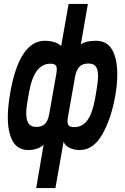

<svg xmlns="http://www.w3.org/2000/svg" viewBox="-20 -764 640 984"><path d="M203.5 -23Q190.5 -9 169 -2Q147.5 5 126 5Q70.5 5 45.2 -40.5Q20 -86 20 -163Q20 -216.5 32.5 -289Q79.5 -555 210 -555Q234.5 -555 257.8 -548.2Q281 -541.5 293.5 -528L331.5 -744H430.5L394 -535.5Q417 -555 472 -555Q529 -555 555 -508.5Q581 -462 581 -384Q581 -330 570.5 -272Q549.5 -154 503.8 -74.5Q458 5 388 5Q360 5 336.2 -6.5Q312.5 -18 306 -38L264 200H165.5ZM114.5 -183.5Q114.5 -147.5 127 -130.5Q139.5 -113.5 165.5 -113.5Q196 -113.5 211.2 -130Q226.5 -146.5 232 -178.5L268 -381.5Q271 -398 271 -409.5Q271 -424 263.8 -430.8Q256.5 -437.5 238 -437.5Q197 -437.5 169.8 -402Q142.5 -366.5 129 -292L121.5 -249Q114.5 -209.5 114.5 -183.5ZM326 -141.5Q326 -126 333.8 -119.2Q341.5 -112.5 360.5 -112.5Q401.5 -112.5 427.5 -147.2Q453.5 -182 467 -257L474.5 -301Q482.5 -348 482.5 -373.5Q482.5 -408.5 470.8 -423.5Q459 -438.5 433.5 -438.5Q402.5 -438.5 386.8 -421.8Q371 -405 365 -372.5L329 -168.5Q326 -153 326 -141.5Z"/></svg>

Font: JuliaMono BoldItalic
Style: Regular
Weight: 700
Italic angle: -9°
Monospace: yes
Designer: cormullion
Foundry: corm
Version: Version 0.049; ttfautohint (v1.8.4)